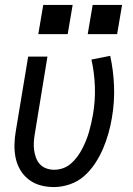

<svg xmlns="http://www.w3.org/2000/svg" viewBox="-20 -749 540 777"><path d="M198 8Q170 8 144 1Q118 -6 97 -22Q76 -38 62.5 -60.5Q49 -83 43.5 -109Q38 -135 38.5 -163Q39 -191 44 -219L94 -520H172L121 -208Q118 -191 117 -174.5Q116 -158 118 -142Q120 -126 125.5 -111Q131 -96 141.5 -84.5Q152 -73 167.5 -67.5Q183 -62 199 -62Q217 -62 234.5 -68Q252 -74 266.5 -86.5Q281 -99 292.5 -114.5Q304 -130 312.5 -146.5Q321 -163 328 -180Q335 -197 340 -214.5Q345 -232 349 -249.5Q353 -267 356 -284Q366 -342 364 -398.5Q362 -455 350 -508L426 -523Q439 -464 441.5 -400.5Q444 -337 433 -273Q428 -242 419 -210Q410 -178 397 -147.5Q384 -117 365 -88Q346 -59 320.5 -36.5Q295 -14 262.5 -3Q230 8 198 8ZM335 -611 355 -729H474L454 -611ZM135 -611 155 -729H274L254 -611Z"/></svg>

Font: Iosevka SS04
Style: Italic
Weight: 400
Italic angle: -9°
Monospace: yes
Designer: Belleve Invis
Foundry: Belleve Invis
Version: Version 19.0.0; ttfautohint (v1.8.4)